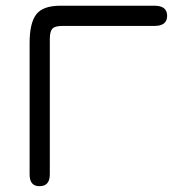

<svg xmlns="http://www.w3.org/2000/svg" viewBox="-20 -641 655 668"><path d="M197.3 -550.8Q170.9 -550.8 162.1 -541Q153.3 -531.2 153.3 -504.9V-34.2Q153.3 6.8 117.2 6.8Q83 6.8 83 -34.2V-491.2Q83 -560.5 106 -590.8Q128.9 -621.1 190.4 -621.1H517.6Q561.5 -621.1 561.5 -585.9Q561.5 -550.8 517.6 -550.8Z"/></svg>

Font: Jura
Style: DemiBold
Weight: 600
Version: Version 2.4